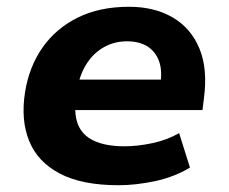

<svg xmlns="http://www.w3.org/2000/svg" viewBox="-20 -536 675 567"><path d="M330 11Q222 11 156.5 -23.5Q91 -58 66 -120Q41 -182 54 -264Q66 -339 105.5 -395.5Q145 -452 209.5 -484Q274 -516 361 -516Q436 -516 490 -484.5Q544 -453 569 -392.5Q594 -332 582 -244L578 -211H176L190 -301H467L453 -283Q460 -326 450 -354.5Q440 -383 416 -398.5Q392 -414 355 -414Q318 -414 287.5 -397Q257 -380 237 -349.5Q217 -319 209 -278L206 -256Q197 -204 209.5 -170.5Q222 -137 257 -120.5Q292 -104 348 -104Q387 -104 431 -113.5Q475 -123 509 -143L541 -41Q494 -13 437.5 -1Q381 11 330 11Z"/></svg>

Font: Nunito Sans 6pt ExtraBold
Style: Italic
Weight: 800
Italic angle: -9°
Version: Version 3.101;gftools[0.9.27]